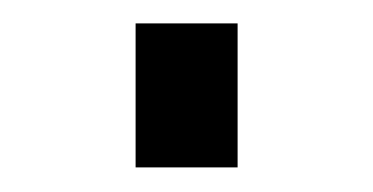

<svg xmlns="http://www.w3.org/2000/svg" viewBox="-20 -352 311 160"><path d="M93 -212.5V-332.5H178V-212.5Z"/></svg>

Font: Mohave Medium
Style: Regular
Weight: 500
Designer: Gumpita Rahayu
Foundry: Tokotype
Version: Version 2.003